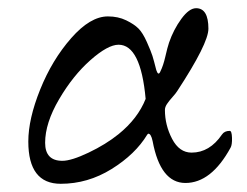

<svg xmlns="http://www.w3.org/2000/svg" viewBox="-20 -434 602 468"><path d="M335 -193Q323 -325 269 -325Q243 -325 200.5 -287.5Q158 -250 124 -192Q90 -134 90 -86Q90 -42 132 -42Q154 -42 196 -62Q238 -82 269 -107Q316 -145 335 -193ZM128 14Q49 14 49 -89Q49 -144 78 -216Q107 -288 153.5 -341Q200 -394 243 -394Q268 -394 287.5 -384.5Q307 -375 317.5 -364.5Q328 -354 338 -331.5Q348 -309 351.5 -298Q355 -287 361 -263Q366 -248 371 -260Q378 -274 383 -296Q388 -318 392 -330Q403 -362 422 -388Q441 -414 458 -414Q488 -414 488 -364Q488 -328 412 -212Q409 -207 400.5 -197.5Q392 -188 387 -180.5Q382 -173 382 -166Q382 -129 399.5 -95.5Q417 -62 447 -62Q491 -62 521 -106Q527 -115 540 -115Q545 -115 545.5 -98Q546 -81 542 -74Q495 12 432 12Q371 12 352 -90Q348 -109 341 -108Q340 -107 339 -106Q310 -58 252 -22Q194 14 128 14Z"/></svg>

Font: EB Garamond 12
Style: Italic
Weight: 400
Italic angle: -17°
Version: Version 0.016; ttfautohint (v1.8.4)